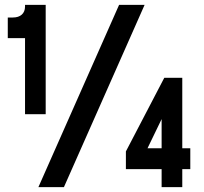

<svg xmlns="http://www.w3.org/2000/svg" viewBox="-20 -770 838 790"><path d="M83 -300V-613H12V-698H33Q56.5 -698 69.8 -710Q83 -722 83 -743V-750H168V-300ZM138 0 470 -750H575L243 0ZM645 0V-74H498V-147L656 -450H730V-160H763V-74H730V0ZM587 -160H645V-280Z"/></svg>

Font: Mohave Light
Style: Regular
Weight: 300
Designer: Gumpita Rahayu
Foundry: Tokotype
Version: Version 2.003